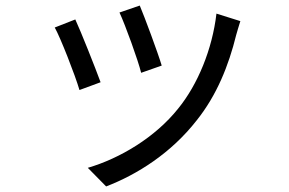

<svg xmlns="http://www.w3.org/2000/svg" viewBox="-20 -596 1040 691"><path d="M483 -576 410 -551C431 -506 477 -379 488 -334L562 -360C549 -404 500 -536 483 -576ZM845 -520 759 -547C744 -419 692 -292 621 -205C539 -102 412 -26 296 8L362 75C474 32 596 -45 688 -163C760 -253 803 -360 830 -470C834 -483 838 -499 845 -520ZM251 -526 177 -497C197 -462 251 -324 266 -272L342 -300C323 -352 271 -483 251 -526Z"/></svg>

Font: Microsoft YaHei
Style: Regular
Weight: 400
Designer: Ryoko NISHIZUKA 西塚涼子 (kana, bopomofo & ideographs); Paul D. Hunt (Latin, Greek & Cyrillic); Sandoll Communications 산돌커뮤니
Foundry: Adobe
Version: Version 2.001;hotconv 1.0.111;makeotfexe 2.5.65597